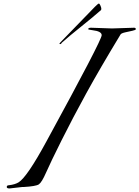

<svg xmlns="http://www.w3.org/2000/svg" viewBox="-20 -1042 784 1080"><path d="M104 10 34 18Q18 18 18 10Q18 0 30 0Q64 -4 84 -16Q132 -45 242 -248Q552 -816 552 -844Q552 -866 501 -872Q476 -875 476 -878Q476 -886 492 -886L610 -882L734 -886Q744 -886 744 -878Q744 -873 725 -869Q706 -865 684 -860Q662 -855 658 -848Q541 -655 465 -516.5Q389 -378 326.5 -253Q264 -128 239.5 -72Q215 -16 198.5 -5Q182 6 112 10Q107 10 104 10ZM320 -804 514 -1004Q532 -1022 536 -1022Q540 -1022 545 -1010.5Q550 -999 550 -992Q550 -985 542 -980Q501 -944 436.5 -892.5Q372 -841 328 -802Q324 -794 319 -794Q314 -794 314 -796Z"/></svg>

Font: Miama
Style: Regular
Weight: 400
Italic angle: 16.5°
Designer: Linus Romer
Foundry: Linus Romer
Version: 0.32